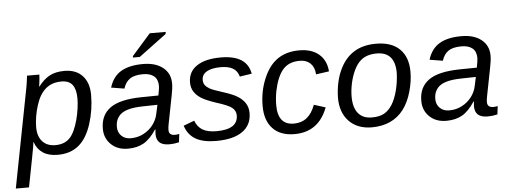

<svg xmlns="http://www.w3.org/2000/svg" viewBox="-82 -897 3363 1267"><g transform="rotate(-5 1600.0 -264.0)"><path d="M270.5 9.8Q210.4 9.8 172.6 -15.6Q134.8 -41 119.1 -86.9H116.7Q116.7 -84.5 115.7 -76.4Q114.7 -68.4 112.8 -55.2Q110.8 -42 98.1 23.7Q85.4 89.4 62.5 207.5H-24.9L96.7 -420.4Q99.1 -432.1 101.3 -443.8Q103.5 -455.6 105.5 -467.3Q107.9 -482.9 109.9 -498Q111.8 -513.2 113.8 -528.3H195.3Q195.3 -519.5 193.8 -503.7Q192.4 -487.8 190.4 -472.7Q188.5 -457.5 187 -449.7H189Q224.6 -496.1 264.2 -517.1Q303.7 -538.1 361.8 -538.1Q438.5 -538.1 481.2 -491.9Q523.9 -445.8 523.9 -365.2Q523.9 -265.6 494.1 -173.3Q464.4 -80.6 409.7 -35.4Q355 9.8 270.5 9.8ZM336.4 -470.2Q288.1 -470.2 253.7 -450.4Q219.2 -430.7 195.3 -391.1Q179.7 -364.7 168 -328.1Q156.2 -291.5 150.1 -253.7Q144 -215.8 144 -184.1Q144 -123 175 -89.1Q206.1 -55.2 261.2 -55.2Q321.8 -55.2 356.9 -92.3Q374.5 -110.8 388.4 -141.6Q402.3 -172.4 412.1 -209.2Q421.9 -246.1 427 -283Q432.1 -319.8 432.1 -349.6Q432.1 -409.7 409.2 -439.9Q386.2 -470.2 336.4 -470.2Z M1011.7 4.9Q966.3 4.9 945.6 -13.9Q924.8 -32.7 924.8 -69.8Q924.8 -77.6 925.8 -85.4Q926.8 -93.3 927.2 -101.1H924.3Q883.8 -39.6 840.3 -14.9Q796.9 9.8 735.4 9.8Q667 9.8 624.3 -31.2Q581.5 -72.3 581.5 -135.7Q581.5 -226.1 646.2 -272.5Q710.9 -318.8 852.5 -320.8L965.8 -322.3Q975.1 -368.7 975.1 -384.3Q975.1 -428.7 949.2 -450Q923.3 -471.2 877.4 -471.2Q819.3 -471.2 789.6 -450.4Q759.8 -429.7 746.6 -387.2L659.7 -401.4Q681.6 -473.1 736.1 -505.6Q790.5 -538.1 882.3 -538.1Q965.8 -538.1 1014.4 -499Q1063 -460 1063 -394Q1063 -361.8 1053.7 -317.4L1017.6 -132.8Q1012.2 -108.4 1012.2 -89.8Q1012.2 -71.8 1022.2 -63Q1032.2 -54.2 1051.8 -54.2Q1065.9 -54.2 1081.1 -57.6L1074.2 -2.9Q1058.1 1 1042.5 2.9Q1026.9 4.9 1011.7 4.9ZM674.8 -139.6Q674.8 -103 698.5 -80.1Q722.2 -57.1 759.8 -57.1Q807.1 -57.1 845.2 -77.6Q883.3 -97.7 908.2 -130.4Q933.1 -163.1 940.9 -200.7L954.1 -261.7L856.9 -259.8Q798.8 -258.3 765.9 -249.5Q732.9 -240.7 714.4 -226.6Q696.3 -212.9 685.5 -191.4Q674.8 -169.9 674.8 -139.6ZM1048.3 -722.2 865.7 -586.4H819.8L821.3 -596.2L944.8 -736.3H1050.8Z M1555.2 -154.8Q1555.2 -75.7 1494.6 -33Q1434.1 9.8 1319.8 9.8Q1234.9 9.8 1184.8 -18.8Q1134.8 -47.4 1114.7 -108.9L1186.5 -136.2Q1202.6 -93.3 1236.6 -73.7Q1270.5 -54.2 1327.6 -54.2Q1469.7 -54.2 1469.7 -147Q1469.7 -177.2 1444.8 -197.8Q1419.4 -217.8 1339.4 -242.7Q1276.4 -263.7 1245.6 -282.7Q1214.4 -302.2 1197.8 -328.4Q1181.2 -354.5 1181.2 -389.2Q1181.2 -460 1237.8 -498.3Q1294.4 -536.6 1397.5 -536.6Q1483.9 -536.6 1532.5 -505.6Q1581.1 -474.6 1591.8 -412.1L1512.2 -399.9Q1501.5 -438.5 1471.7 -455.6Q1441.9 -472.7 1391.6 -472.7Q1331.1 -472.7 1298.6 -453.4Q1266.1 -434.1 1266.1 -398.9Q1266.1 -378.4 1276.4 -364.5Q1286.6 -350.6 1306.2 -339.4Q1325.7 -328.1 1395 -306.2Q1457.5 -286.6 1488.8 -266.6Q1520.5 -246.6 1537.8 -219.2Q1555.2 -191.9 1555.2 -154.8Z M1841.3 -59.6Q1891.6 -59.6 1926.8 -87.6Q1961.9 -115.7 1982.4 -171.9L2058.6 -147.9Q1999 9.8 1839.4 9.8Q1745.6 9.8 1695.3 -43.5Q1645 -96.7 1645 -192.9Q1645 -291 1680.7 -374.5Q1715.8 -458.5 1774.2 -498.3Q1832.5 -538.1 1917.5 -538.1Q2000 -538.1 2048.1 -496.6Q2096.2 -455.1 2101.1 -382.8L2014.6 -370.6Q2011.7 -418 1985.4 -443.6Q1959 -469.2 1914.6 -469.2Q1842.8 -469.2 1803.5 -424.6Q1764.2 -379.9 1744.6 -286.6Q1739.7 -262.7 1737.3 -238Q1734.9 -213.4 1734.9 -189.9Q1734.9 -59.6 1841.3 -59.6Z M2636.7 -333.5Q2636.7 -270 2617.2 -201.7Q2597.7 -133.3 2561.5 -85.4Q2524.9 -38.1 2472.2 -14.2Q2419.4 9.8 2352.1 9.8Q2256.3 9.8 2200.7 -47.9Q2145 -105.5 2145 -204.6Q2147.5 -305.7 2181.2 -381.3Q2215.3 -458.5 2275.9 -498Q2336.4 -537.6 2425.8 -537.6Q2528.3 -537.6 2582.5 -484.1Q2636.7 -430.7 2636.7 -333.5ZM2545.9 -333.5Q2545.9 -473.1 2424.8 -473.1Q2358.9 -473.1 2319.3 -439.5Q2293 -417 2274.2 -377.7Q2255.4 -338.4 2245.4 -292.2Q2235.4 -246.1 2235.4 -203.1Q2235.4 -130.9 2266.6 -93Q2297.9 -55.2 2357.4 -55.2Q2407.7 -55.2 2438.2 -72.3Q2468.8 -89.4 2491.7 -125Q2514.6 -161.1 2529.1 -216.6Q2543.5 -272 2545.9 -333.5Z M3121.1 4.9Q3075.7 4.9 3054.9 -13.9Q3034.2 -32.7 3034.2 -69.8Q3034.2 -77.6 3035.2 -85.4Q3036.1 -93.3 3036.6 -101.1H3033.7Q2993.2 -39.6 2949.7 -14.9Q2906.2 9.8 2844.7 9.8Q2776.4 9.8 2733.6 -31.2Q2690.9 -72.3 2690.9 -135.7Q2690.9 -226.1 2755.6 -272.5Q2820.3 -318.8 2961.9 -320.8L3075.2 -322.3Q3084.5 -368.7 3084.5 -384.3Q3084.5 -428.7 3058.6 -450Q3032.7 -471.2 2986.8 -471.2Q2928.7 -471.2 2898.9 -450.4Q2869.1 -429.7 2856 -387.2L2769 -401.4Q2791 -473.1 2845.5 -505.6Q2899.9 -538.1 2991.7 -538.1Q3075.2 -538.1 3123.8 -499Q3172.4 -460 3172.4 -394Q3172.4 -361.8 3163.1 -317.4L3127 -132.8Q3121.6 -108.4 3121.6 -89.8Q3121.6 -71.8 3131.6 -63Q3141.6 -54.2 3161.1 -54.2Q3175.3 -54.2 3190.4 -57.6L3183.6 -2.9Q3167.5 1 3151.9 2.9Q3136.2 4.9 3121.1 4.9ZM2784.2 -139.6Q2784.2 -103 2807.9 -80.1Q2831.5 -57.1 2869.1 -57.1Q2916.5 -57.1 2954.6 -77.6Q2992.7 -97.7 3017.6 -130.4Q3042.5 -163.1 3050.3 -200.7L3063.5 -261.7L2966.3 -259.8Q2908.2 -258.3 2875.2 -249.5Q2842.3 -240.7 2823.7 -226.6Q2805.7 -212.9 2794.9 -191.4Q2784.2 -169.9 2784.2 -139.6Z"/></g></svg>

Font: Arimo
Style: Italic
Weight: 400
Italic angle: -12°
Designer: Steve Matteson
Foundry: Monotype Imaging Inc.
Version: Version 1.33